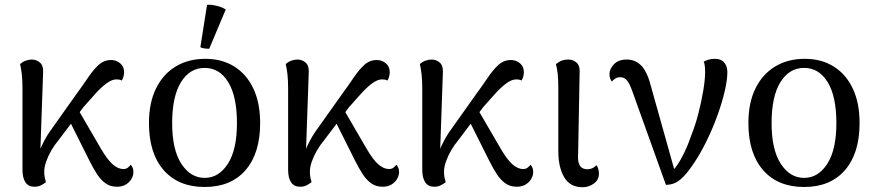

<svg xmlns="http://www.w3.org/2000/svg" viewBox="-20 -769 3658 803"><path d="M124 12Q99 12 86.5 -6.5Q74 -25 74 -59V-399Q74 -436 71 -460Q68 -484 64 -501Q75 -511 88 -515.5Q101 -520 113 -520Q133 -520 148 -506.5Q163 -493 160 -458L147 -87L134 -90Q139 -128 157 -164.5Q175 -201 192 -224L297 -372Q325 -410 347.5 -443.5Q370 -477 392.5 -497.5Q415 -518 445 -518Q466 -518 482.5 -504.5Q499 -491 499 -467Q499 -459 496.5 -449Q494 -439 489 -432Q484 -435 479 -436Q474 -437 467 -437Q448 -437 425 -420Q402 -403 378 -376Q354 -349 329 -321L225 -183Q208 -163 194.5 -139.5Q181 -116 173 -93Q165 -70 165 -51Q165 -37 167 -27.5Q169 -18 172 -7Q163 0 151.5 6Q140 12 124 12ZM469 12Q442 12 422 -2Q402 -16 386 -40.5Q370 -65 354 -97L258 -289L294 -333L404 -144Q430 -100 452 -81Q474 -62 496 -62Q508 -62 515.5 -68.5Q523 -75 527 -80Q530 -77 534 -69Q538 -61 538 -49Q538 -36 530.5 -22Q523 -8 507.5 2Q492 12 469 12Z M836 13Q726 13 664.5 -57.5Q603 -128 603 -254Q603 -339 632.5 -399Q662 -459 715 -491Q768 -523 839 -523Q908 -523 959.5 -491Q1011 -459 1039.5 -399Q1068 -339 1068 -254Q1068 -128 1007 -57.5Q946 13 836 13ZM836 -25Q895 -25 933 -84Q971 -143 971 -254Q971 -366 934.5 -425.5Q898 -485 836 -485Q774 -485 737 -425.5Q700 -366 700 -254Q700 -143 738.5 -84Q777 -25 836 -25ZM855 -565Q846 -565 834.5 -566.5Q823 -568 818 -572L846 -749Q866 -750 889 -744Q912 -738 924 -729Z M1235 12Q1210 12 1197.5 -6.5Q1185 -25 1185 -59V-399Q1185 -436 1182 -460Q1179 -484 1175 -501Q1186 -511 1199 -515.5Q1212 -520 1224 -520Q1244 -520 1259 -506.5Q1274 -493 1271 -458L1258 -87L1245 -90Q1250 -128 1268 -164.5Q1286 -201 1303 -224L1408 -372Q1436 -410 1458.5 -443.5Q1481 -477 1503.5 -497.5Q1526 -518 1556 -518Q1577 -518 1593.5 -504.5Q1610 -491 1610 -467Q1610 -459 1607.5 -449Q1605 -439 1600 -432Q1595 -435 1590 -436Q1585 -437 1578 -437Q1559 -437 1536 -420Q1513 -403 1489 -376Q1465 -349 1440 -321L1336 -183Q1319 -163 1305.5 -139.5Q1292 -116 1284 -93Q1276 -70 1276 -51Q1276 -37 1278 -27.5Q1280 -18 1283 -7Q1274 0 1262.5 6Q1251 12 1235 12ZM1580 12Q1553 12 1533 -2Q1513 -16 1497 -40.5Q1481 -65 1465 -97L1369 -289L1405 -333L1515 -144Q1541 -100 1563 -81Q1585 -62 1607 -62Q1619 -62 1626.5 -68.5Q1634 -75 1638 -80Q1641 -77 1645 -69Q1649 -61 1649 -49Q1649 -36 1641.5 -22Q1634 -8 1618.5 2Q1603 12 1580 12Z M1796 12Q1771 12 1758.5 -6.5Q1746 -25 1746 -59V-399Q1746 -436 1743 -460Q1740 -484 1736 -501Q1747 -511 1760 -515.5Q1773 -520 1785 -520Q1805 -520 1820 -506.5Q1835 -493 1832 -458L1819 -87L1806 -90Q1811 -128 1829 -164.5Q1847 -201 1864 -224L1969 -372Q1997 -410 2019.5 -443.5Q2042 -477 2064.5 -497.5Q2087 -518 2117 -518Q2138 -518 2154.5 -504.5Q2171 -491 2171 -467Q2171 -459 2168.5 -449Q2166 -439 2161 -432Q2156 -435 2151 -436Q2146 -437 2139 -437Q2120 -437 2097 -420Q2074 -403 2050 -376Q2026 -349 2001 -321L1897 -183Q1880 -163 1866.5 -139.5Q1853 -116 1845 -93Q1837 -70 1837 -51Q1837 -37 1839 -27.5Q1841 -18 1844 -7Q1835 0 1823.5 6Q1812 12 1796 12ZM2141 12Q2114 12 2094 -2Q2074 -16 2058 -40.5Q2042 -65 2026 -97L1930 -289L1966 -333L2076 -144Q2102 -100 2124 -81Q2146 -62 2168 -62Q2180 -62 2187.5 -68.5Q2195 -75 2199 -80Q2202 -77 2206 -69Q2210 -61 2210 -49Q2210 -36 2202.5 -22Q2195 -8 2179.5 2Q2164 12 2141 12Z M2416 14Q2364 14 2339.5 -28Q2315 -70 2315 -137V-399Q2315 -436 2312.5 -460Q2310 -484 2305 -501Q2319 -512 2330.5 -516Q2342 -520 2357 -520Q2377 -520 2392 -506.5Q2407 -493 2404 -458L2398 -129Q2395 -94 2404.5 -77.5Q2414 -61 2437 -61Q2448 -61 2457.5 -65.5Q2467 -70 2474 -78Q2480 -72 2482.5 -61.5Q2485 -51 2485 -43Q2485 -17 2464 -1.5Q2443 14 2416 14Z M2765 4 2624 -389Q2613 -420 2602 -433Q2591 -446 2574 -446Q2562 -446 2553.5 -440.5Q2545 -435 2539 -428Q2535 -433 2532 -440.5Q2529 -448 2529 -459Q2529 -481 2548 -500.5Q2567 -520 2601 -520Q2639 -520 2664 -492.5Q2689 -465 2705 -399L2806 -39L2781 -45Q2795 -54 2810.5 -76Q2826 -98 2842 -131Q2858 -164 2872 -205Q2889 -248 2901.5 -297Q2914 -346 2921.5 -391.5Q2929 -437 2929 -467Q2929 -483 2927.5 -494.5Q2926 -506 2923 -511Q2931 -516 2943.5 -519.5Q2956 -523 2970 -523Q2996 -523 3009 -507.5Q3022 -492 3022 -468Q3022 -434 3011 -387.5Q3000 -341 2982 -290.5Q2964 -240 2941.5 -192.5Q2919 -145 2896 -108Q2871 -68 2850 -43Q2829 -18 2809.5 -7Q2790 4 2765 4Z M3343 13Q3233 13 3171.5 -57.5Q3110 -128 3110 -254Q3110 -339 3139.5 -399Q3169 -459 3222 -491Q3275 -523 3346 -523Q3415 -523 3466.5 -491Q3518 -459 3546.5 -399Q3575 -339 3575 -254Q3575 -128 3514 -57.5Q3453 13 3343 13ZM3343 -25Q3402 -25 3440 -84Q3478 -143 3478 -254Q3478 -366 3441.5 -425.5Q3405 -485 3343 -485Q3281 -485 3244 -425.5Q3207 -366 3207 -254Q3207 -143 3245.5 -84Q3284 -25 3343 -25Z"/></svg>

Font: Arima Thin Medium
Style: Regular
Weight: 500
Version: Version 1.100